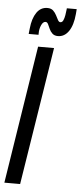

<svg xmlns="http://www.w3.org/2000/svg" viewBox="-71 -938 409 971"><g transform="rotate(5 134.0 -453.0)"><path d="M-10 0 100 -700H181L70 0ZM47 -760Q48 -767 48.5 -774.5Q49 -782 50 -788Q55 -839 75.5 -869Q96 -899 130 -899Q149 -899 159.5 -889Q170 -879 176.5 -866Q183 -853 188.5 -843Q194 -833 201 -833Q211 -833 216 -844.5Q221 -856 223.5 -871Q226 -886 227 -897Q227 -897 227.5 -900.5Q228 -904 228 -906H278Q278 -899 277 -893Q276 -887 276 -881Q271 -824 249.5 -793Q228 -762 195 -762Q177 -762 166.5 -772Q156 -782 150.5 -795Q145 -808 140 -818Q135 -828 127 -828Q114 -828 105.5 -809Q97 -790 97 -767V-760Z"/></g></svg>

Font: Georama Extra Condensed Medium
Style: Italic
Weight: 500
Width: 2
Italic angle: -9°
Designer: Jean-Baptiste Levee
Foundry: Production Type
Version: Version 1.000